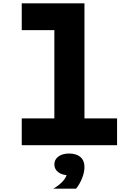

<svg xmlns="http://www.w3.org/2000/svg" viewBox="-20 -868 790 1148"><path d="M110 -848H485V-160H680V0H110V-160H305V-688H110ZM393 180Q353 180 329 162Q305 144 305 115Q305 86 329 68Q353 50 393 50Q433 50 457 68Q481 86 481 115Q481 144 457 162Q433 180 393 180ZM299 260Q332 241 354.5 217Q377 193 379 172L393 50Q437 50 461 71Q485 92 485 130Q485 163 470.5 198.5Q456 234 435 260Z"/></svg>

Font: Martian Mono SemiExpanded ExtraBold
Style: Regular
Weight: 800
Width: 6
Designer: Roman Shamin
Foundry: Evil Martians
Version: Version 1.000